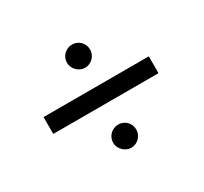

<svg xmlns="http://www.w3.org/2000/svg" viewBox="-108 -655 839 790"><g transform="rotate(-30 311.5 -260.0)"><path d="M255 -450C255 -421 281 -395 310 -395C341 -395 365 -421 365 -450C365 -481 341 -505 310 -505C281 -505 255 -481 255 -450ZM60 -225H560V-305H60ZM255 -70C255 -41 281 -15 310 -15C341 -15 365 -41 365 -70C365 -101 341 -125 310 -125C281 -125 255 -101 255 -70Z"/></g></svg>

Font: Jost
Style: Regular
Weight: 400
Version: Version 3.710